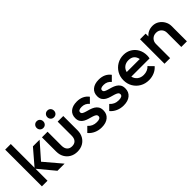

<svg xmlns="http://www.w3.org/2000/svg" viewBox="146 -1686 2662 2662"><g transform="rotate(-45 1477.5 -355.0)"><path d="M61 0V-720H171V-254L365 -480H496L294 -250L506 0H366L171 -235V0Z M751 10Q690 10 642.5 -17Q595 -44 568.5 -91.5Q542 -139 542 -201V-480H652V-206Q652 -154 678 -125Q704 -96 751 -96Q799 -96 824.5 -124.5Q850 -153 850 -206V-480H960V-201Q960 -138 933.5 -90.5Q907 -43 860 -16.5Q813 10 751 10ZM647 -558Q619 -558 600.5 -577Q582 -596 582 -624Q582 -652 600.5 -671Q619 -690 647 -690Q676 -690 694 -671Q712 -652 712 -624Q712 -596 694 -577Q676 -558 647 -558ZM857 -558Q829 -558 810.5 -577Q792 -596 792 -624Q792 -652 810.5 -671Q829 -690 857 -690Q886 -690 904 -671Q922 -652 922 -624Q922 -596 904 -577Q886 -558 857 -558Z M1228 10Q1167 10 1115.5 -13Q1064 -36 1029 -78L1099 -148Q1148 -90 1230 -90Q1305 -90 1305 -133Q1305 -155 1287 -167Q1269 -179 1240.5 -187.5Q1212 -196 1180.5 -205Q1149 -214 1120.5 -229.5Q1092 -245 1074 -272Q1056 -299 1056 -342Q1056 -411 1103.5 -450.5Q1151 -490 1233 -490Q1349 -490 1410 -408L1340 -338Q1298 -390 1230 -390Q1161 -390 1161 -351Q1161 -331 1179 -320Q1197 -309 1225.5 -301Q1254 -293 1285.5 -283.5Q1317 -274 1345.5 -257.5Q1374 -241 1392 -213.5Q1410 -186 1410 -142Q1410 -72 1361 -31Q1312 10 1228 10Z M1658 10Q1597 10 1545.5 -13Q1494 -36 1459 -78L1529 -148Q1578 -90 1660 -90Q1735 -90 1735 -133Q1735 -155 1717 -167Q1699 -179 1670.5 -187.5Q1642 -196 1610.5 -205Q1579 -214 1550.5 -229.5Q1522 -245 1504 -272Q1486 -299 1486 -342Q1486 -411 1533.5 -450.5Q1581 -490 1663 -490Q1779 -490 1840 -408L1770 -338Q1728 -390 1660 -390Q1591 -390 1591 -351Q1591 -331 1609 -320Q1627 -309 1655.5 -301Q1684 -293 1715.5 -283.5Q1747 -274 1775.5 -257.5Q1804 -241 1822 -213.5Q1840 -186 1840 -142Q1840 -72 1791 -31Q1742 10 1658 10Z M2154 10Q2082 10 2024.5 -22.5Q1967 -55 1933.5 -112Q1900 -169 1900 -240Q1900 -311 1933 -367.5Q1966 -424 2022.5 -457Q2079 -490 2148 -490Q2215 -490 2266.5 -459Q2318 -428 2347.5 -374Q2377 -320 2377 -251Q2377 -229 2371 -199H2013Q2025 -150 2062 -121.5Q2099 -93 2153 -93Q2190 -93 2221.5 -106Q2253 -119 2275 -144L2345 -73Q2310 -32 2260 -11Q2210 10 2154 10ZM2146 -389Q2095 -389 2060 -362.5Q2025 -336 2013 -289H2269Q2248 -389 2146 -389Z M2465 0V-480H2575V-425Q2600 -456 2637 -473Q2674 -490 2718 -490Q2772 -490 2814 -462.5Q2856 -435 2880 -391.5Q2904 -348 2904 -301V0H2794V-277Q2794 -325 2763.5 -356Q2733 -387 2685 -387Q2637 -387 2606 -356Q2575 -325 2575 -277V0Z"/></g></svg>

Font: Outfit Medium
Style: Regular
Weight: 500
Designer: Rodrigo Fuenzalida
Foundry: fragTYPE
Version: Version 1.100; ttfautohint (v1.8.4.7-5d5b);gftools[0.9.27]